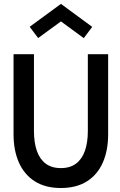

<svg xmlns="http://www.w3.org/2000/svg" viewBox="-20 -932 603 964"><path d="M285.5 12Q208 12 155 -21.5Q102 -55 75 -115.8Q48 -176.5 48 -258.5V-660H150.5V-274.5Q150.5 -217 164.8 -175.2Q179 -133.5 209 -110.8Q239 -88 285.5 -88Q332 -88 362 -110.8Q392 -133.5 406.5 -175.2Q421 -217 421 -274.5V-660H523V-258.5Q523 -176.5 496.2 -115.8Q469.5 -55 416.5 -21.5Q363.5 12 285.5 12ZM400.5 -740.5 286 -824.5 171.5 -741 129 -797.5 286 -912.5 443 -797Z"/></svg>

Font: Lucymar Sans Medium
Style: Regular
Weight: 500
Foundry: The League of Moveable Type (original font) / Main changes by Cristiano Sobral with portions from Mirco Monsees
Version: Version 2.001;August 30, 2020;FontCreator 13.0.0.2681 64-bit